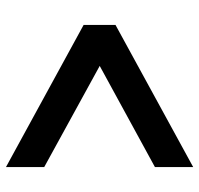

<svg xmlns="http://www.w3.org/2000/svg" viewBox="-32 -614 671 647"><g transform="rotate(90 303.5 -290.5)"><path d="M543 24.9 64 -236.8V-344.2L543 -606V-477.1L202.1 -291L543 -104Z"/></g></svg>

Font: Uncut Sans
Style: Bold
Weight: 700
Designer: Kasper Nordkvist
Foundry: UNCUT.wtf
Version: Version 1.304;Glyphs 3.2 (3246)